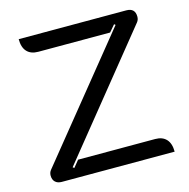

<svg xmlns="http://www.w3.org/2000/svg" viewBox="-103 -801 889 902"><g transform="rotate(-15 341.0 -350.0)"><path d="M45 -42Q45 -57 54 -68L523 -647L517 -652L489 -619H140Q104 -619 85 -639.5Q66 -660 66 -700H589Q632 -700 632 -658Q632 -643 623 -632L155 -53L162 -48L189 -81H564Q599 -81 618 -60.5Q637 -40 637 0H88Q68 0 56.5 -11Q45 -22 45 -42Z"/></g></svg>

Font: K2D
Style: Regular
Weight: 400
Version: Version 1.000; ttfautohint (v1.6)